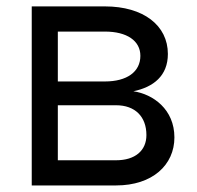

<svg xmlns="http://www.w3.org/2000/svg" viewBox="-20 -565 601 585"><path d="M76.7 0H333.8C444.6 0 511.4 -62.5 511.4 -146.3C511.4 -231.9 446.4 -278.1 386.4 -286.9C447.8 -299.7 491.5 -334.2 491.5 -400.6C491.5 -487.6 416.9 -545.5 299.7 -545.5H76.7ZM156.2 -76.7V-244.3H333.8C391.3 -244.3 426.1 -209.9 426.1 -153.4C426.1 -105.8 391.3 -76.7 333.8 -76.7ZM156.2 -316.8V-468.8H299.7C366.8 -468.8 407.7 -440.7 407.7 -394.9C407.7 -346.2 366.8 -316.8 299.7 -316.8Z"/></svg>

Font: Karasuma Gothic
Style: Regular
Weight: 400
Designer: Rasmus Andersson, Ryoko Nishizuka
Foundry: Genbu
Version: Version 1.00